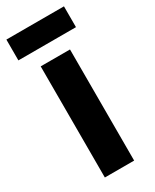

<svg xmlns="http://www.w3.org/2000/svg" viewBox="-205 -773 663 823"><g transform="rotate(-30 126.5 -361.5)"><path d="M269 -723H-16V-620H269ZM199 0V-550H54V0Z"/></g></svg>

Font: Noto Sans Khmer UI ExtraCondensed ExtraBold
Style: Regular
Weight: 800
Width: 2
Designer: Danh Hong and the Monotype Design Team
Foundry: Monotype Imaging Inc.
Version: Version 2.002